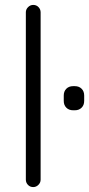

<svg xmlns="http://www.w3.org/2000/svg" viewBox="-20 -760 362 780"><path d="M145 -30Q145 -18 136 -9Q127 0 115 0Q102 0 93.5 -9Q85 -18 85 -30V-710Q85 -722 94 -731Q103 -740 115 -740Q128 -740 136.5 -731Q145 -722 145 -710ZM277 -312Q260 -312 249.5 -322.5Q239 -333 239 -350V-372Q239 -389 249.5 -399.5Q260 -410 277 -410H284Q301 -410 311.5 -399.5Q322 -389 322 -372V-350Q322 -333 311.5 -322.5Q301 -312 284 -312Z"/></svg>

Font: Quicksand Light
Style: Regular
Weight: 400
Version: Version 3.004